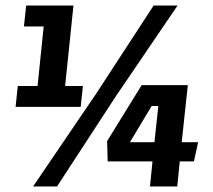

<svg xmlns="http://www.w3.org/2000/svg" viewBox="-20 -670 767 690"><path d="M618 -650 397 -325 185 0H99L328 -337L532 -650ZM44 -361H115L137 -575H66L74 -650H244L214 -361H278L270 -286H36ZM519 0 528 -90H367L365 -163L489 -364H655L633 -159H692L677 -90H626L617 0ZM525 -289 447 -159H535L549 -289Z"/></svg>

Font: Zilla Slab
Style: Bold Italic
Weight: 700
Italic angle: -6°
Designer: Typotheque.com
Foundry: Typotheque type foundry
Version: Version 1.1; 2017; ttfautohint (v1.6)